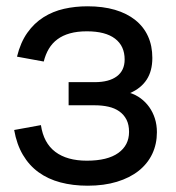

<svg xmlns="http://www.w3.org/2000/svg" viewBox="-20 -575 558 610"><path d="M258.5 15Q211.5 15 172 4.5Q132.5 -6 102.5 -27.8Q72.5 -49.5 52.8 -83Q33 -116.5 25 -162L110 -177.5Q118.5 -120.5 155.8 -92.5Q193 -64.5 256 -64.5Q321.5 -64.5 355.8 -89Q390 -113.5 390 -156Q390 -179 381.8 -195Q373.5 -211 359 -221.2Q344.5 -231.5 324.5 -236Q304.5 -240.5 281 -240.5H198V-314H281Q326.5 -314 351.2 -332.5Q376 -351 376 -386Q376 -429 345.5 -452.2Q315 -475.5 256 -475.5Q225.5 -475.5 202.2 -469Q179 -462.5 162.5 -450.2Q146 -438 135.2 -420Q124.5 -402 119 -379.5L34 -395Q45 -440 66.8 -470.8Q88.5 -501.5 118.2 -520.2Q148 -539 183.5 -547Q219 -555 258 -555Q307 -555 345.2 -543.8Q383.5 -532.5 410 -511.2Q436.5 -490 450.2 -459.8Q464 -429.5 464 -391Q464 -349.5 446 -322Q428 -294.5 393.5 -279.5Q411.5 -274 427 -262.5Q442.5 -251 454 -235Q465.5 -219 472 -198.8Q478.5 -178.5 478.5 -155Q478.5 -117.5 463.8 -86.2Q449 -55 420.8 -32.5Q392.5 -10 351.5 2.5Q310.5 15 258.5 15Z"/></svg>

Font: Vela Sans Med
Style: Regular
Weight: 500
Designer: Principal design: Mikhail Sharanda - project Manrope.
Design modification: Ravid Balaliev
Foundry: Mikhail Sharanda
Version: Version 1.001